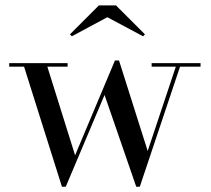

<svg xmlns="http://www.w3.org/2000/svg" viewBox="-20 -700 804 730"><path d="M388 -634.5 253 -562 246 -569.5 356 -679.5H421L531 -569.5L524 -562ZM265.5 -109.5 417 -470H432.5L541.5 -126L648.5 -446.5H556.5V-460H742.5V-446.5H664.5L511.5 10H498L377.5 -339L230 10H215.5L71.5 -446.5H15V-460H237V-446.5H160Z"/></svg>

Font: Bodoni* 16
Style: Regular
Weight: 400
Version: Version 2.2